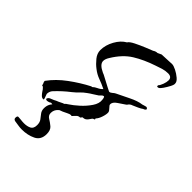

<svg xmlns="http://www.w3.org/2000/svg" viewBox="-189 -379 614 614"><g transform="rotate(45 118.5 -72.0)"><path d="M6 55Q0 55 -4.5 50.5Q-9 46 -13 40L-17 34Q-19 32 -21.5 29Q-24 26 -28 26Q-28 21 -30 18Q-32 15 -32 10Q-11 -19 21 -42.5Q53 -66 86 -83H89Q95 -89 104 -93Q113 -97 119 -104Q103 -112 87.5 -117.5Q72 -123 58 -134Q46 -143 35 -156.5Q24 -170 24 -185Q24 -208 36.5 -230.5Q49 -253 67 -263Q71 -270 87 -278Q103 -286 120 -293Q137 -300 145 -303Q152 -308 160 -308L173 -314H174Q184 -314 197 -315Q210 -316 218 -316Q225 -316 237 -310Q249 -304 259 -295.5Q269 -287 269 -279Q270 -274 264.5 -263.5Q259 -253 252.5 -243.5Q246 -234 242 -232L239 -231H235L234 -236Q239 -241 243 -252Q247 -263 247 -271Q247 -286 230 -286Q218 -286 206.5 -282.5Q195 -279 184 -275Q145 -262 115 -243.5Q85 -225 62 -187Q55 -176 55 -167Q55 -152 81 -140Q85 -139 98.5 -131.5Q112 -124 125 -117.5Q138 -111 138 -111Q143 -111 148 -115.5Q153 -120 157 -122Q174 -130 199 -142.5Q224 -155 242 -157Q245 -158 248.5 -159Q252 -160 256 -161Q261 -161 263 -156Q261 -151 254 -149Q249 -145 239 -140.5Q229 -136 222 -133Q215 -131 210 -125Q209 -122 204 -119Q197 -114 182.5 -104.5Q168 -95 169 -84Q169 -81 175.5 -74.5Q182 -68 183 -63Q184 -55 179.5 -41Q175 -27 168 -20L169 -16Q162 -14 160 -10.5Q158 -7 154 -2Q151 2 147 4.5Q143 7 136 7L131 13H130Q123 13 118 18.5Q113 24 108 29L105 28Q100 28 91.5 32.5Q83 37 78 39Q71 42 63 44Q55 46 45 46Q42 46 39 46Q36 46 33 45Q32 46 30 46L27 48Q21 50 18 50Q12 50 12 46Q13 43 16 40Q18 38 25 35.5Q32 33 39 29Q47 26 53.5 22.5Q60 19 64 18Q65 17 66 16Q67 15 68 14L74 10Q88 1 104 -13.5Q120 -28 131.5 -45Q143 -62 141 -77Q141 -79 140 -84Q139 -89 136 -89Q133 -89 129 -85Q125 -81 123 -79Q116 -74 107.5 -69Q99 -64 91 -58Q81 -51 73 -42.5Q65 -34 55 -26Q42 -16 30.5 -5.5Q19 5 8 17Q2 25 2 35Q3 39 5 43.5Q7 48 8 53L7 55ZM26 172Q17 172 8.5 170.5Q0 169 -8 168Q-15 166 -15 160Q-15 151 -10 151Q-5 151 2.5 152Q10 153 17 153Q31 153 41 148Q51 143 51 127Q51 115 45.5 107.5Q40 100 34 92.5Q28 85 28 74Q28 53 44 41Q60 29 83 29Q89 29 90 31L89 33Q75 36 64.5 45.5Q54 55 54 69Q54 80 64 86Q74 92 83.5 100Q93 108 93 126Q93 152 72.5 162Q52 172 26 172Z"/></g></svg>

Font: Qwitcher Grypen
Style: Bold
Weight: 700
Designer: Robert E. Leuschke
Foundry: Robert E. Leuschke
Version: Version 1.100; ttfautohint (v1.8.3)